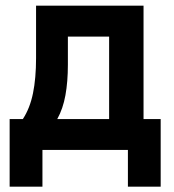

<svg xmlns="http://www.w3.org/2000/svg" viewBox="-20 -538 626 689"><path d="M14.6 131.8V-110.8H62Q87.4 -149.4 98.4 -203.4Q109.4 -257.3 109.4 -329.1V-517.6H495.1V-110.8H556.6V131.8H439V0H132.3V131.8ZM371.6 -110.8V-406.7H223.6V-305.7Q223.6 -244.6 214.8 -196.3Q206.1 -147.9 185.5 -110.8Z"/></svg>

Font: CaskaydiaCove NFP SemiBold
Style: Regular
Weight: 600
Designer: Aaron Bell
Foundry: Saja Typeworks
Version: Version 2111.001; VTT 6.35;Nerd Fonts 3.1.1